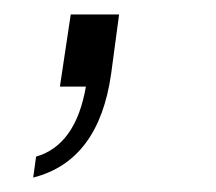

<svg xmlns="http://www.w3.org/2000/svg" viewBox="-20 -120 299 266"><path d="M26 126 30 97Q85 81 99 0H63L78 -100H145L134 -18Q117 103 26 126Z"/></svg>

Font: Plus Jakarta Sans Light
Style: Italic
Weight: 300
Italic angle: -8°
Designer: Gumpita Rahayu
Foundry: Tokotype
Version: Version 2.071; ttfautohint (v1.8.4.7-5d5b);gftools[0.9.29]